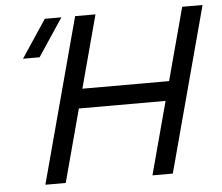

<svg xmlns="http://www.w3.org/2000/svg" viewBox="-51 -778 967 836"><g transform="rotate(-5 432.0 -360.0)"><path d="M137.2 -555 247 -720H174.5L64.8 -555ZM114 0H203L288.2 -318H667.2L582 0H671L864 -720H775L689.9 -402.5H310.9L396 -720H307Z"/></g></svg>

Font: Manrope
Style: MediumItalic
Weight: 500
Italic angle: -15°
Designer: Mikhail Sharanda
Foundry: Mikhail Sharanda
Version: Version 4.502;hotconv 1.0.109;makeotfexe 2.5.65596